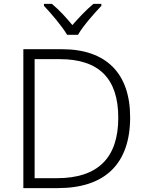

<svg xmlns="http://www.w3.org/2000/svg" viewBox="-20 -967 751 987"><path d="M325 -788H381C405 -831 464 -898 501 -937V-947H460C424 -917 384 -875 352 -838C322 -875 283 -917 247 -947H206V-937C243 -898 300 -831 325 -788ZM649 -364C649 -592 524 -714 299 -714H100V0H277C519 0 649 -124 649 -364ZM588 -362C588 -155 483 -51 272 -51H158V-663H287C489 -663 588 -563 588 -362Z"/></svg>

Font: Noto Sans Devanagari UI Light
Style: Regular
Weight: 300
Designer: Jelle Bosma - Monotype Design Team
Foundry: Monotype Imaging Inc.
Version: Version 2.004